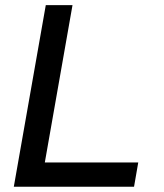

<svg xmlns="http://www.w3.org/2000/svg" viewBox="-20 -713 626 733"><path d="M32.7 0 154.8 -693.4H256.8L134.8 0ZM32.7 0 49.3 -92.8H507.8L491.7 0Z"/></svg>

Font: Cascadia Code
Style: Italic
Weight: 400
Italic angle: -10°
Designer: Aaron Bell
Foundry: Saja Typeworks
Version: Version 2407.024